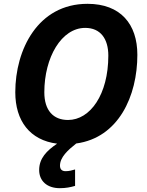

<svg xmlns="http://www.w3.org/2000/svg" viewBox="-20 -745 770 1005"><path d="M279 7C224 44 185 84 185 145C185 202 226 240 293 240C325 240 349 235 373 228V142C356 147 342 151 323 151C304 151 294 141 294 122C294 78 335 41 379 6C601 -24 699 -243 699 -458C699 -619 611 -725 438 -725C178 -725 60 -485 60 -262C60 -113 136 -11 279 7ZM426 -599C506 -599 547 -542 547 -454C547 -250 452 -117 336 -117C259 -117 212 -167 212 -262C212 -445 302 -599 426 -599Z"/></svg>

Font: BC Sans
Style: Bold Italic
Weight: 700
Italic angle: -12°
Designer: Monotype Design Team
Province of B.C.
Foundry: Monotype Imaging Inc.
Version: Version 2.000;GOOG;noto-source:20170915:90ef993387c0